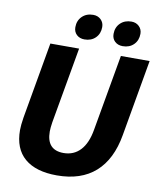

<svg xmlns="http://www.w3.org/2000/svg" viewBox="-97 -973 882 1059"><g transform="rotate(10 344.5 -443.5)"><path d="M51 -201Q51 -228 58 -272L133 -700H294L219 -274Q214 -242 214 -222Q214 -118 309 -118Q366 -118 403 -157.5Q440 -197 453 -274L528 -700H689L614 -272Q590 -133 509.5 -61.5Q429 10 294 10Q176 10 113.5 -43.5Q51 -97 51 -201ZM253 -813Q253 -850 277 -873.5Q301 -897 339 -897Q365 -897 382 -880.5Q399 -864 399 -839Q399 -802 375.5 -778.5Q352 -755 314 -755Q287 -755 270 -771Q253 -787 253 -813ZM467 -813Q467 -850 491 -873.5Q515 -897 553 -897Q579 -897 596 -880.5Q613 -864 613 -839Q613 -802 589.5 -778.5Q566 -755 528 -755Q501 -755 484 -771Q467 -787 467 -813Z"/></g></svg>

Font: Sarabun ExtraBold
Style: Italic
Weight: 800
Italic angle: -10°
Designer: Suppakit Chalermlarp | Katatrad Co.,Ltd.
Foundry: Cadson Demak Co.,Ltd.
Version: Version 1.000; ttfautohint (v1.6)